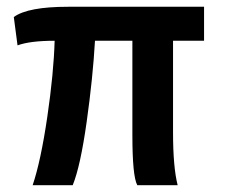

<svg xmlns="http://www.w3.org/2000/svg" viewBox="-20 -542 663 562"><path d="M486.5 -154.6Q486.5 -52.6 500 0H381.8Q367.5 -26.5 367.5 -146V-422.7H258Q252 -315.4 233.7 -185.5Q215.5 -55.6 192.9 0H75.6Q99.5 -70.8 118.4 -199.6Q137.3 -328.4 139.9 -422.7Q68.2 -422.7 31.3 -409.2L20.4 -492.2Q61.7 -522.2 179 -522.2H577.3V-422.7H486.5Z"/></svg>

Font: Puralecka Narrow
Style: Bold
Weight: 700
Designer: Hector Gatti, Marcela Romero, Pablo Cosgaya and Nicolas Silva
Version: Version 1.004;PS 001.004;hotconv 1.0.70;makeotf.lib2.5.58329